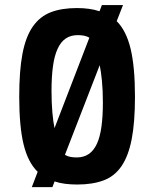

<svg xmlns="http://www.w3.org/2000/svg" viewBox="-20 -730 619 770"><path d="M473.3 -709.6H388.6L379.1 -684.9Q358.9 -691.6 336.7 -694.6Q314.6 -697.7 288.6 -697.7Q227.4 -697.7 183.6 -680.9Q139.9 -664 111.5 -623.4Q83.1 -582.7 70.1 -514.4Q57.1 -446.1 57.1 -342.3Q57.1 -223.3 74.6 -151Q92.1 -78.7 131.1 -41L107.6 20.4H190.1L199 -2.4Q218.9 4.3 241.1 7.1Q263.4 10 289.7 10Q351.1 10 395.3 -6.5Q439.4 -23 467.1 -63.4Q494.9 -103.9 508.1 -171.6Q521.3 -239.4 521.3 -342Q521.3 -461.6 503.8 -534.4Q486.3 -607.1 448 -645.1ZM291.7 -589.1Q304 -589.1 315.9 -587.1Q327.9 -585 338.4 -578.9L198.6 -216.1Q193.4 -241.3 190 -279.5Q186.6 -317.7 186.6 -365.1Q186.6 -422 192.4 -464.1Q198.1 -506.1 210.9 -534Q223.6 -561.9 243.5 -575.5Q263.4 -589.1 291.7 -589.1ZM287.4 -98.6Q275.1 -98.6 263.1 -100.6Q251 -102.7 240.4 -109.1L379.9 -468.6Q385 -444.1 388.8 -406.1Q392.6 -368.1 392.6 -318.7Q392.6 -263.6 386.9 -222.2Q381.3 -180.9 368.7 -153.5Q356.1 -126.1 336.1 -112.4Q316 -98.6 287.4 -98.6Z"/></svg>

Font: Secuela Black
Style: Regular
Weight: 900
Designer: Fernando Haro
Foundry: deFharo
Version: Version 1.704